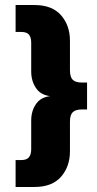

<svg xmlns="http://www.w3.org/2000/svg" viewBox="-20 -603 386 763"><path d="M42 140V33H65Q86 33 95 22Q104 11 104 -10V-124Q104 -165 126 -193.5Q148 -222 196 -222V-220Q148 -220 126 -249Q104 -278 104 -319V-433Q104 -455 95 -465.5Q86 -476 65 -476H42V-583H117Q187 -583 222.5 -542.5Q258 -502 258 -441V-324Q258 -297 269 -286Q280 -275 306 -275H326V-168H306Q280 -168 269 -157Q258 -146 258 -120V-2Q258 59 222.5 99.5Q187 140 117 140Z"/></svg>

Font: Rokkitt SemiBold ExtraBold
Style: Regular
Weight: 800
Version: Version 3.103